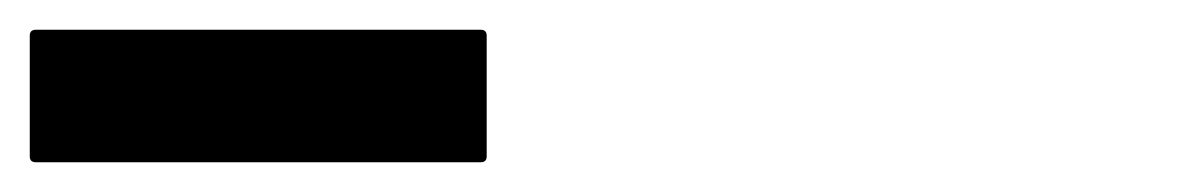

<svg xmlns="http://www.w3.org/2000/svg" viewBox="-174 -880 794 129"><path d="M-150 -771Q-154 -771 -154 -775V-856Q-154 -860 -150 -860H149Q153 -860 153 -856V-775Q153 -771 149 -771Z"/></svg>

Font: Staatliches
Style: Regular
Weight: 400
Designer: Brian LaRossa & Erica Carras
Foundry: Type Brut Foundry
Version: Version 1.000; ttfautohint (v1.8.2) -l 8 -r 50 -G 200 -x 14 